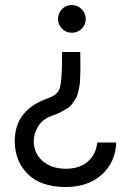

<svg xmlns="http://www.w3.org/2000/svg" viewBox="-20 -540 543 768"><path d="M212 -464Q212 -487 228 -503.5Q244 -520 267 -520Q290 -520 306.5 -503.5Q323 -487 323 -464Q323 -441 306.5 -425Q290 -409 267 -409Q244 -409 228 -425.5Q212 -442 212 -464ZM369 30H445Q442 109 387 158.5Q332 208 243 208Q143 208 91 156Q39 104 39 24Q39 -102 175 -148Q212 -161 220 -190.5Q228 -220 228 -305Q228 -323 228 -332H301Q301 -319 301.5 -294Q302 -269 301.5 -258.5Q301 -248 300.5 -227Q300 -206 298 -196.5Q296 -187 292.5 -171Q289 -155 283.5 -146.5Q278 -138 269.5 -126Q261 -114 250 -107Q239 -100 224 -92Q209 -84 191 -78Q151 -65 133 -35Q115 -5 115 24Q115 73 150.5 104Q186 135 243 135Q298 135 331 106.5Q364 78 369 30Z"/></svg>

Font: Arcon
Style: Regular
Weight: 400
Designer: M. Zarth
Foundry: martin zarth - visuelle & digitale kommunikation
Version: Version 1.131;PS 001.131;hotconv 1.0.70;makeotf.lib2.5.58329